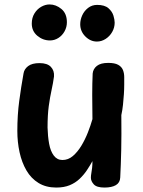

<svg xmlns="http://www.w3.org/2000/svg" viewBox="-20 -832 642 864"><path d="M233 12Q187 12 153.5 -8.5Q120 -29 99 -65Q78 -101 68 -147Q58 -193 58 -243Q58 -314 66.5 -377.5Q75 -441 86 -502Q89 -521 106.5 -534.5Q124 -548 158 -548Q193 -548 209 -531Q225 -514 223 -488Q219 -458 212 -426.5Q205 -395 199.5 -355Q194 -315 194 -258Q195 -219 201 -185.5Q207 -152 222 -132Q237 -112 261 -112Q287 -112 308 -130Q329 -148 346 -176Q363 -204 375.5 -236Q388 -268 396 -296Q395 -353 395 -405.5Q395 -458 397 -501Q399 -522 416 -535.5Q433 -549 467 -549Q496 -549 511.5 -540.5Q527 -532 533 -517.5Q539 -503 539 -485Q539 -471 539 -451Q539 -431 537.5 -408Q536 -385 533.5 -361Q531 -337 526 -314Q527 -223 525.5 -156.5Q524 -90 521 -33Q520 -10 501.5 1Q483 12 450 12Q415 12 402 -2.5Q389 -17 389 -32Q389 -42 391 -52.5Q393 -63 394.5 -76.5Q396 -90 396 -107Q385 -87 371 -66Q357 -45 338 -27Q319 -9 293.5 1.5Q268 12 233 12ZM205 -650Q173 -650 148 -671Q123 -692 123 -726Q123 -752 135 -771.5Q147 -791 165.5 -801.5Q184 -812 203 -812Q232 -812 256.5 -791.5Q281 -771 281 -732Q281 -710 270.5 -691Q260 -672 242.5 -661Q225 -650 205 -650ZM416 -645Q387 -645 364 -668Q341 -691 341 -723Q341 -743 350 -763Q359 -783 376.5 -796.5Q394 -810 417 -810Q451 -810 468 -795Q485 -780 490.5 -761.5Q496 -743 496 -730Q496 -708 485 -688.5Q474 -669 455.5 -657Q437 -645 416 -645Z"/></svg>

Font: Playpen Sans SemiBold
Style: Regular
Weight: 600
Designer: Laura Meseguer, Veronika Burian, José Scaglione
Foundry: TypeTogether
Version: Version 1.001